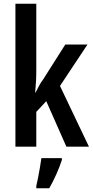

<svg xmlns="http://www.w3.org/2000/svg" viewBox="-20 -780 493 1021"><path d="M173 -410Q173 -376 171.5 -348Q170 -320 167 -288H169Q181 -311 189 -326Q197 -341 209 -357L327 -543H445L299 -323L453 0H333L226 -242L173 -185V0H62V-760H173ZM309 71Q297 108 279 148Q261 188 242 221H173V209Q177 191 182.5 164.5Q188 138 192.5 110Q197 82 200 61H309Z"/></svg>

Font: Noto Sans Telugu ExtraCondensed SemiBold
Style: Regular
Weight: 600
Width: 2
Designer: Jelle Bosma - Monotype Design Team
Foundry: Monotype Imaging Inc.
Version: Version 2.005; ttfautohint (v1.8.4.7-5d5b)